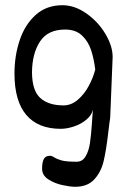

<svg xmlns="http://www.w3.org/2000/svg" viewBox="-20 -488 506 744"><path d="M336.4 -12.7Q338.4 -46.9 340.3 -63Q335 -41 314.2 -23.9Q293.5 -6.8 266.1 2.2Q238.8 11.2 215.3 11.2Q127.4 11.2 81.8 -42.7Q36.1 -96.7 36.1 -203.1Q36.1 -272.5 56.6 -333Q77.1 -393.6 118.9 -430.7Q160.6 -467.8 221.7 -467.8Q269.5 -467.8 314.9 -435.8Q360.4 -403.8 388.4 -356.7Q416.5 -309.6 416.5 -267.1L407.2 -36.1L406.7 -29.3Q404.3 -16.1 398.9 30.8Q391.1 96.7 381.3 137.5Q371.6 178.2 345.5 207Q319.3 235.8 271 235.8Q252 235.8 221.7 229.2Q191.4 222.7 167.2 207Q143.1 191.4 143.1 165.5Q143.1 141.1 149.7 128.4Q156.2 115.7 173.8 115.7Q178.2 115.7 181.9 117.2Q185.5 118.7 189 121.1Q201.2 128.9 219.2 133.8Q237.3 138.7 276.9 138.7Q299.8 138.7 312 117.4Q324.2 96.2 328.6 66.4Q333 36.6 336.4 -12.7ZM349.1 -218.8Q343.8 -261.2 332.8 -294.4Q321.8 -327.6 297.6 -350.6Q273.4 -373.5 232.4 -373.5Q165.5 -373.5 135.3 -327.6Q105 -281.7 104 -209.5Q104 -137.7 135.7 -108.6Q167.5 -79.6 226.1 -79.6Q256.3 -79.6 281.7 -101.6Q307.1 -123.5 324.2 -155.5Q341.3 -187.5 349.1 -218.8Z"/></svg>

Font: Dekko
Style: Regular
Weight: 400
Designer: Multiple
Foundry: Sorkin Type
Version: Version 2.001